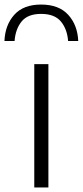

<svg xmlns="http://www.w3.org/2000/svg" viewBox="-58 -823 364 843"><path d="M92.5 0V-541.5H154.5V0ZM-38.5 -643Q-35.5 -713.5 4.8 -758.2Q45 -803 122.5 -803Q200.5 -803 241.5 -758Q282.5 -713 285.5 -643H241Q237 -695.5 209.2 -728.8Q181.5 -762 122.5 -762Q64 -762 37 -728.8Q10 -695.5 6 -643Z"/></svg>

Font: Encode Sans Expanded Expanded Light
Style: Regular
Weight: 300
Width: 7
Designer: Multiple Designers
Foundry: Impallari Type
Version: Version 3.000; ttfautohint (v1.8.3) -l 8 -r 50 -G 200 -x 14 